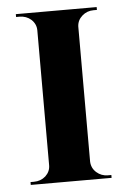

<svg xmlns="http://www.w3.org/2000/svg" viewBox="-47 -636 446 672"><g transform="rotate(-5 176.0 -300.0)"><path d="M34 0V-10H46Q70 -10 87 -25Q104 -41 104 -63V-537Q104 -559 87 -575Q70 -590 46 -590H34V-600H318V-590H306Q283 -590 266 -575Q249 -560 248 -538V-63Q249 -40 266 -25Q283 -10 306 -10H318V0Z"/></g></svg>

Font: Cinzel Bold(RUS BY LYAJKA)
Style: Regular
Weight: 700
Designer: Natanael Gama
Version: Version 1.001;PS 001.001;hotconv 1.0.56;makeotf.lib2.0.21325